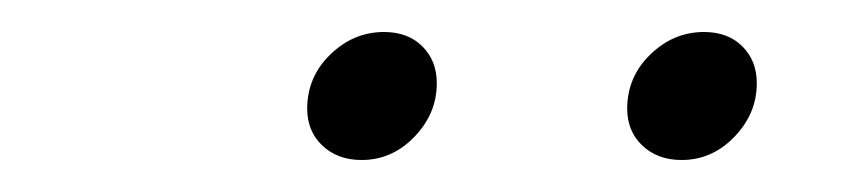

<svg xmlns="http://www.w3.org/2000/svg" viewBox="-20 -660 540 120"><path d="M172 -592Q172 -612 186.5 -626Q201 -640 220 -640Q235 -640 244 -631Q253 -622 253 -608Q253 -589 239 -574.5Q225 -560 206 -560Q191 -560 181.5 -569Q172 -578 172 -592ZM372 -592Q372 -612 386.5 -626Q401 -640 420 -640Q435 -640 444 -631Q453 -622 453 -608Q453 -589 439 -574.5Q425 -560 406 -560Q391 -560 381.5 -569Q372 -578 372 -592Z"/></svg>

Font: Fahkwang ExtraLight
Style: Italic
Weight: 275
Italic angle: -10°
Designer: Suppakit Chalermlarp | Katatrad Co.,Ltd.
Foundry: Cadson Demak Co.,Ltd.
Version: Version 1.000; ttfautohint (v1.6)